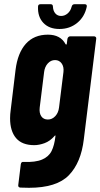

<svg xmlns="http://www.w3.org/2000/svg" viewBox="-20 -687 478 914"><path d="M314 -514H428Q433 -514 436 -510.5Q439 -507 438 -502L379 -24Q366 87 308 147Q250 207 118 207Q91 207 77 206Q65 205 67 193L79 95Q81 82 92 84Q149 86 180.5 72.5Q212 59 225.5 32Q239 5 244 -39Q245 -42 243 -42Q241 -42 239 -39Q218 -15 192 -5.5Q166 4 143 4Q85 4 56.5 -29.5Q28 -63 28 -124Q28 -143 31 -164L54 -354Q64 -435 103 -478.5Q142 -522 208 -522Q268 -522 292 -477Q294 -474 296 -475Q298 -476 298 -479L301 -502Q302 -507 305.5 -510.5Q309 -514 314 -514ZM261 -175 282 -344Q285 -369 273.5 -385Q262 -401 242 -401Q222 -401 207.5 -385Q193 -369 190 -344L169 -175Q166 -149 176.5 -133.5Q187 -118 208 -118Q228 -118 243 -134Q258 -150 261 -175ZM161 -655Q161 -667 173 -667H221Q232 -667 232 -655Q233 -635 243.5 -623Q254 -611 271 -611Q288 -611 302 -623Q316 -635 321 -655Q324 -667 335 -667H383Q395 -667 393 -655Q383 -607 347.5 -578Q312 -549 263 -549Q214 -549 186.5 -578Q159 -607 161 -655Z"/></svg>

Font: Barlow Condensed
Style: Bold Italic
Weight: 700
Width: 3
Italic angle: -7°
Designer: Jeremy Tribby
Foundry: Tribby Type
Version: Version 1.408